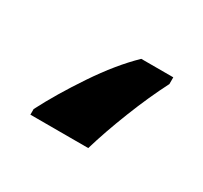

<svg xmlns="http://www.w3.org/2000/svg" viewBox="-54 -8 313 296"><g transform="rotate(30 103.0 140.0)"><path d="M184 72Q167 105 151 145.5Q135 186 125 220H22V210Q41 173 69.5 130.5Q98 88 127 60H184Z"/></g></svg>

Font: Avrile Sans Condensed SemiBold
Style: Regular
Weight: 600
Width: 3
Designer: Monotype Design Team
Foundry: Monotype Imaging Inc.
Version: Version 2.001;September 10, 2019;FontCreator 11.5.0.2425 64-